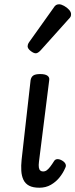

<svg xmlns="http://www.w3.org/2000/svg" viewBox="-20 -861 352 897"><path d="M164 16Q134 16 116 6.5Q98 -3 89.5 -21Q81 -39 79.5 -63Q78 -87 81 -115L123 -487Q126 -502 136 -508.5Q146 -515 168 -515Q191 -515 201.5 -507.5Q212 -500 210 -487L162 -105Q160 -89 161.5 -79Q163 -69 168 -64.5Q173 -60 181 -60Q191 -60 198.5 -65.5Q206 -71 214.5 -82Q223 -93 233 -109Q238 -117 248 -117.5Q258 -118 270 -111Q282 -104 286 -95Q290 -86 285 -77Q275 -53 258 -32Q241 -11 217.5 2.5Q194 16 164 16ZM147 -612Q137 -612 123 -623Q109 -634 109 -645Q109 -649 110.5 -653.5Q112 -658 116 -664L230 -824Q236 -834 242 -837.5Q248 -841 256 -841Q266 -841 279.5 -833.5Q293 -826 302.5 -815.5Q312 -805 312 -795Q312 -787 309.5 -782.5Q307 -778 300 -771L170 -626Q157 -612 147 -612Z"/></svg>

Font: Playwrite GB S
Style: Italic
Weight: 400
Italic angle: -7°
Designer: Veronika Burian, José Scaglione
Foundry: TypeTogether
Version: Version 1.000